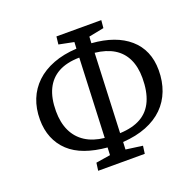

<svg xmlns="http://www.w3.org/2000/svg" viewBox="-130 -869 1048 1026"><g transform="rotate(-20 393.5 -355.5)"><path d="M258 20 264 -24 346 -37 348 -80Q278 -86 224 -105.5Q170 -125 133.5 -159Q97 -193 78 -239.5Q59 -286 59 -343Q59 -406 79.5 -457Q100 -508 140 -546Q180 -584 238.5 -606.5Q297 -629 372 -633L374 -670L289 -687L294 -731H549L545 -687L459 -670L457 -633Q525 -628 578 -609Q631 -590 669 -557Q707 -524 726.5 -478.5Q746 -433 746 -375Q746 -312 726 -259.5Q706 -207 667 -168.5Q628 -130 570 -107Q512 -84 436 -79L434 -37L529 -24L523 20ZM351 -133 370 -583Q298 -582 250.5 -556Q203 -530 179 -480Q155 -430 155 -356Q155 -291 177.5 -243.5Q200 -196 243.5 -168Q287 -140 351 -133ZM437 -129Q510 -132 557 -159Q604 -186 627 -238Q650 -290 650 -366Q650 -429 628 -474.5Q606 -520 563 -546Q520 -572 456 -579Z"/></g></svg>

Font: Literata 18pt
Style: Italic
Weight: 400
Italic angle: -2°
Designer: Latin by Veronika Burian and Jose Scaglione. Greek by Irene Vlachou. Cyrillic by Vera Evstafieva
Foundry: TypeTogether
Version: Version 3.103;gftools[0.9.29]